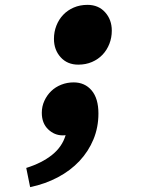

<svg xmlns="http://www.w3.org/2000/svg" viewBox="-20 -564 640 790"><path d="M302 -298Q257 -298 229.5 -328.5Q202 -359 202 -404Q202 -433 212 -458.5Q222 -484 240 -503Q258 -522 283.5 -533Q309 -544 340 -544Q385 -544 412.5 -513.5Q440 -483 440 -438Q440 -409 430 -383.5Q420 -358 402 -339Q384 -320 358.5 -309Q333 -298 302 -298ZM104 206 88 127Q152 107 194 73.5Q236 40 250 -8Q246 -7 238 -7Q204 -7 178 -32Q152 -57 152 -100Q152 -126 162.5 -149Q173 -172 190.5 -189Q208 -206 232 -215.5Q256 -225 283 -225Q329 -225 357 -192Q385 -159 385 -97Q385 -40 364.5 9.5Q344 59 307 98.5Q270 138 218 165.5Q166 193 104 206Z"/></svg>

Font: Source Code Pro Black
Style: Italic
Weight: 900
Italic angle: -11°
Monospace: yes
Designer: Paul D. Hunt, Teo Tuominen
Foundry: Adobe Systems Incorporated
Version: Version 1.050;PS 1.000;hotconv 16.6.51;makeotf.lib2.5.65220